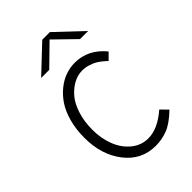

<svg xmlns="http://www.w3.org/2000/svg" viewBox="-227 -846 949 949"><g transform="rotate(-45 247.0 -372.0)"><path d="M289.1 -562Q381.8 -562 446.8 -482.9L413.1 -449.2Q411.1 -451.7 407.2 -455.6Q403.3 -459.5 390.6 -469.7Q377.9 -480 364.3 -488Q350.6 -496.1 329.6 -502.4Q308.6 -508.8 287.1 -508.8Q256.8 -508.8 227.1 -493.2Q197.3 -477.5 172.1 -448.5Q147 -419.4 131.6 -371.6Q116.2 -323.7 116.2 -265.1Q116.2 -204.6 136.2 -153.6Q156.2 -102.5 194.8 -71.3Q233.4 -40 282.2 -40Q348.1 -40 420.9 -103Q428.7 -95.2 439.2 -84.2Q449.7 -73.2 456.1 -66.9Q405.8 -18.6 365.5 -3.2Q325.2 12.2 282.2 12.2Q183.6 12.2 121.8 -67.1Q60.1 -146.5 60.1 -265.1Q60.1 -325.2 74 -375.2Q87.9 -425.3 110.8 -459.2Q133.8 -493.2 163.6 -516.8Q193.4 -540.5 225.1 -551.3Q256.8 -562 289.1 -562ZM255.9 -755.9H309.1L446.8 -626H390.1L282.2 -731L174.8 -626H118.2Q255.4 -755.4 255.9 -755.9Z"/></g></svg>

Font: Junction Light
Style: Regular
Weight: 300
Designer: Caroline Hadilaksono
Foundry: Caroline Hadilaksono
Version: Version 1.002